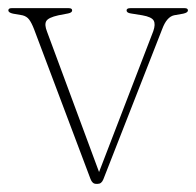

<svg xmlns="http://www.w3.org/2000/svg" viewBox="-30 -445 480 471"><path d="M210 6H205.5Q196.5 6 192 -6L53.5 -373.5Q47.5 -389 41.5 -397Q35.5 -405 25 -407.5L2 -411.5Q-9.5 -414 -9.5 -419.5Q-9.5 -425 -1.5 -425H138.5Q147 -425 147 -419.5Q147 -414 137 -412L113.5 -407.5Q88.5 -402 83.5 -393.2Q78.5 -384.5 85.5 -367L213 -23L346 -368.5Q352 -385.5 347 -394.5Q342 -403.5 319 -407.5L291 -412Q280.5 -413.5 280.5 -419.5Q280.5 -425 290 -425H423Q431 -425 431 -419.5Q431 -414 419.5 -411.5L397 -407.5Q379 -403.5 368 -374L223.5 -5Q219 6 210 6Z"/></svg>

Font: Fraunces 144pt Soft Thin
Style: Regular
Weight: 100
Version: Version 1.000;[0bf87f6ff]